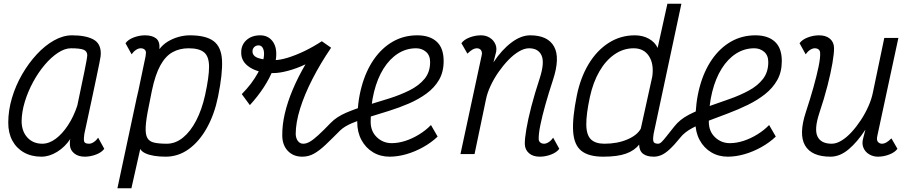

<svg xmlns="http://www.w3.org/2000/svg" viewBox="-20 -820 4840 1022"><path d="M502.5 -87 535 -28Q521.5 -9 491.5 2.5Q461.5 14 431 14Q396 14 374.5 -4Q353 -22 352 -49Q351.5 -58 352 -67.8Q352.5 -77.5 355 -81.5Q326 -37.5 284.2 -11.8Q242.5 14 200 14Q147 14 107 -8.8Q67 -31.5 45.2 -72.5Q23.5 -113.5 24 -168Q24 -232 43.5 -298Q63 -364 97.5 -423.8Q132 -483.5 175.5 -530.5Q219 -577.5 267.5 -604.8Q316 -632 363 -632Q436 -632 476.2 -610.5Q516.5 -589 516.5 -536Q517 -531.5 515.5 -520Q514 -508.5 508.8 -483.2Q503.5 -458 494 -411.5Q484.5 -365 468.5 -290.8Q452.5 -216.5 429 -107.5Q425 -82 427.5 -68.5Q430 -55 454 -55Q466 -55 479.2 -63.8Q492.5 -72.5 502.5 -87ZM205 -55Q241 -55 276.5 -81.2Q312 -107.5 342.2 -153.8Q372.5 -200 391.5 -258Q414.5 -367 429.2 -438.8Q444 -510.5 444.5 -526.5Q444 -548 424.5 -555.5Q405 -563 358 -563Q325 -563 288.8 -539.2Q252.5 -515.5 218 -474.8Q183.5 -434 156 -383.2Q128.5 -332.5 112 -278.2Q95.5 -224 95 -173Q96 -120 126.2 -87.5Q156.5 -55 205 -55Z M990 -632Q1076 -632 1117 -601.2Q1158 -570.5 1161.8 -499.2Q1165.5 -428 1140.5 -305Q1121.5 -211.5 1081.2 -139.2Q1041 -67 985 -26.5Q929 14 862 14Q829 14 801 9.5Q773 5 753.8 -4Q734.5 -13 726.5 -27L679.5 182H605L705 -286.5Q706 -292 707.5 -298.5Q709 -305 711 -313Q712 -317 713 -322.5Q714 -328 716 -334.5L755 -521Q755.5 -526 756 -530.8Q756.5 -535.5 757 -539.5Q756.5 -550.5 749 -556.8Q741.5 -563 729 -563Q717 -563 704 -554.5Q691 -546 680.5 -531L648 -590Q662 -609.5 692 -620.8Q722 -632 752 -632Q790 -632 811 -615.5Q832 -599 828.5 -558.5Q846.5 -582.5 873.2 -598.8Q900 -615 930.5 -623.5Q961 -632 990 -632ZM1071.5 -313Q1093 -411 1092.8 -465.2Q1092.5 -519.5 1066.5 -541.2Q1040.5 -563 984 -563Q936 -563 898.5 -542.2Q861 -521.5 833.5 -471.8Q806 -422 788 -335L771.5 -252Q757.5 -184.5 755.5 -144.8Q753.5 -105 764.2 -85.8Q775 -66.5 800.8 -60.8Q826.5 -55 868 -55Q914 -55 954 -87.5Q994 -120 1024.2 -178.2Q1054.5 -236.5 1071.5 -313Z M1740.5 -166Q1771.5 -198 1822 -219.8Q1872.5 -241.5 1932.2 -259.2Q1992 -277 2051.2 -295.8Q2110.5 -314.5 2160 -339.2Q2209.5 -364 2239.5 -400Q2269.5 -436 2269.5 -489.5Q2269.5 -525.5 2247.5 -544.2Q2225.5 -563 2195 -563Q2142.5 -563 2098.2 -534.8Q2054 -506.5 2021.5 -454.8Q1989 -403 1971 -331Q1953 -259 1953 -171.5Q1953 -121 1986 -89.5Q2019 -58 2065 -58Q2100 -58 2137.8 -70.2Q2175.5 -82.5 2211.2 -104.5Q2247 -126.5 2274 -154.5L2309.5 -93Q2276 -61 2232.5 -36.8Q2189 -12.5 2142.8 0.8Q2096.5 14 2054 14Q2004.5 14 1965.5 -9.5Q1926.5 -33 1904 -74.8Q1881.5 -116.5 1881.5 -170.5Q1881.5 -273.5 1904.5 -358Q1927.5 -442.5 1970 -503.8Q2012.5 -565 2071 -598.5Q2129.5 -632 2201 -632Q2267.5 -632 2304.5 -598.2Q2341.5 -564.5 2341.5 -495Q2341.5 -437 2317 -395Q2292.5 -353 2250.5 -322.2Q2208.5 -291.5 2157 -269.2Q2105.5 -247 2050.5 -229.8Q1995.5 -212.5 1944.5 -197Q1893.5 -181.5 1853 -164.2Q1812.5 -147 1790 -125Q1746 -80.5 1713.2 -49.5Q1680.5 -18.5 1651.5 -2.2Q1622.5 14 1589 14Q1540.5 14 1511.2 -17.8Q1482 -49.5 1482.5 -101Q1482 -155 1496.2 -216.2Q1510.5 -277.5 1538.5 -343.8Q1566.5 -410 1606 -477.5Q1559.5 -455.5 1513.5 -443.2Q1467.5 -431 1435 -431Q1357.5 -431 1310.5 -461Q1263.5 -491 1264 -539Q1263 -580 1291.2 -606Q1319.5 -632 1365 -632Q1404.5 -632 1428 -604Q1451.5 -576 1450.5 -530Q1451 -496 1433.8 -450.8Q1416.5 -405.5 1384.8 -356.5Q1353 -307.5 1310 -260.5L1267 -319Q1320.5 -373 1353 -432.2Q1385.5 -491.5 1385.5 -533.5Q1385.5 -553.5 1378 -566Q1370.5 -578.5 1356 -578.5Q1342.5 -578.5 1333.2 -569.5Q1324 -560.5 1324 -546.5Q1324 -521 1356 -510.5Q1388 -500 1440 -500Q1470 -500 1511.8 -512.8Q1553.5 -525.5 1600.8 -548.2Q1648 -571 1693 -600.5L1742.5 -566Q1686 -483 1643.5 -400.2Q1601 -317.5 1577.5 -242.2Q1554 -167 1554 -106Q1555 -83 1566 -69Q1577 -55 1594 -55Q1611 -55 1629.5 -65.8Q1648 -76.5 1674.5 -100.8Q1701 -125 1740.5 -166Z M2924.5 -87 2957 -28Q2943.5 -9 2913.5 2.5Q2883.5 14 2853 14Q2817 14 2795.8 -4.5Q2774.5 -23 2773.5 -53Q2773 -81.5 2781.8 -133Q2790.5 -184.5 2808.2 -253Q2826 -321.5 2852 -400.5Q2880 -486 2862.8 -524.5Q2845.5 -563 2796 -563Q2771 -563 2742.5 -546.2Q2714 -529.5 2686.2 -500.8Q2658.5 -472 2634 -437Q2609.5 -402 2591.8 -364.2Q2574 -326.5 2567 -292L2506 0H2431L2543 -521Q2543.5 -525 2544.8 -530Q2546 -535 2545 -539.5Q2544 -550.5 2536.8 -556.8Q2529.5 -563 2517 -563Q2508 -563 2496.2 -556.8Q2484.5 -550.5 2468 -534.5L2436 -590Q2450 -609.5 2480 -620.8Q2510 -632 2540 -632Q2566.5 -632 2587 -619.2Q2607.5 -606.5 2617.2 -584Q2627 -561.5 2618 -532.5L2606.5 -488Q2650 -554 2701.5 -593Q2753 -632 2802 -632Q2896 -632 2929.2 -572.2Q2962.5 -512.5 2923 -393Q2900 -323.5 2882.8 -262Q2865.5 -200.5 2856 -153Q2846.5 -105.5 2847.5 -79Q2848 -68 2856 -61.5Q2864 -55 2876 -55Q2888 -55 2901.2 -63.8Q2914.5 -72.5 2924.5 -87Z M3191 14Q3113.5 14 3074.5 -17.2Q3035.5 -48.5 3030.8 -120Q3026 -191.5 3050.5 -312Q3070 -407.5 3113.5 -479.5Q3157 -551.5 3220 -591.8Q3283 -632 3359 -632Q3402 -632 3434.5 -613.5Q3467 -595 3480.5 -565L3532.5 -800H3607L3459 -107Q3455 -83.5 3457.5 -69.2Q3460 -55 3483 -55Q3491.5 -55 3500.8 -63.5Q3510 -72 3525.8 -92Q3541.5 -112 3569.5 -147Q3598.5 -184 3646 -208.8Q3693.5 -233.5 3750 -253.2Q3806.5 -273 3862.8 -292.8Q3919 -312.5 3966 -338Q4013 -363.5 4041.2 -399.8Q4069.5 -436 4069.5 -489.5Q4069.5 -525.5 4047.5 -544.2Q4025.5 -563 3995 -563Q3942.5 -563 3898.2 -534.8Q3854 -506.5 3821.5 -454.8Q3789 -403 3771 -331Q3753 -259 3753 -171.5Q3753 -121 3786 -89.5Q3819 -58 3865 -58Q3900 -58 3937.8 -70.2Q3975.5 -82.5 4011.2 -104.5Q4047 -126.5 4074 -154.5L4109.5 -93Q4076 -61 4032.5 -36.8Q3989 -12.5 3942.8 0.8Q3896.5 14 3854 14Q3804.5 14 3765.5 -9.5Q3726.5 -33 3704 -74.8Q3681.5 -116.5 3681.5 -170.5Q3681.5 -273.5 3704.5 -358Q3727.5 -442.5 3770 -503.8Q3812.5 -565 3871 -598.5Q3929.5 -632 4001 -632Q4067.5 -632 4104.5 -598.2Q4141.5 -564.5 4141.5 -495Q4141.5 -437 4117.5 -394.2Q4093.5 -351.5 4052.8 -319.2Q4012 -287 3961.5 -262.2Q3911 -237.5 3857.2 -217.2Q3803.5 -197 3753.5 -178Q3703.5 -159 3663.5 -137.5Q3623.5 -116 3601.5 -88Q3569.5 -48.5 3545.2 -26Q3521 -3.5 3500.8 5.2Q3480.5 14 3460 14Q3423.5 14 3403.2 -1.2Q3383 -16.5 3382 -50.5Q3357.5 -18.5 3312 -2.2Q3266.5 14 3191 14ZM3197 -55Q3266.5 -55 3319.5 -77.8Q3372.5 -100.5 3391 -135.5L3452 -412.5Q3461.5 -480 3434.2 -521.5Q3407 -563 3353 -563Q3298 -563 3251 -530.5Q3204 -498 3170.5 -440Q3137 -382 3120 -304Q3100 -211 3100.8 -156.2Q3101.5 -101.5 3125.5 -78.2Q3149.5 -55 3197 -55Z M4268.5 -531 4236 -590Q4250 -609.5 4280 -620.8Q4310 -632 4340 -632Q4376.5 -632 4397.8 -613.8Q4419 -595.5 4419.5 -565Q4420 -537 4411.2 -485.2Q4402.5 -433.5 4385 -365Q4367.5 -296.5 4341 -217.5Q4313 -132 4331.5 -93.5Q4350 -55 4407 -55Q4432 -55 4459.5 -71.8Q4487 -88.5 4513.2 -117.2Q4539.5 -146 4562.5 -181Q4585.5 -216 4602.2 -253.8Q4619 -291.5 4626 -326L4687 -618H4762L4650 -97Q4649.5 -93 4648.5 -88Q4647.5 -83 4648 -78.5Q4649 -67.5 4656.8 -61.2Q4664.5 -55 4676 -55Q4685.5 -55 4697 -61.2Q4708.5 -67.5 4725 -83.5L4757 -28Q4743.5 -9 4713.5 2.5Q4683.5 14 4653 14Q4627.5 14 4606.2 1.2Q4585 -11.5 4575.8 -34Q4566.5 -56.5 4575 -85.5L4586.5 -130Q4543.5 -64 4497 -25Q4450.5 14 4401 14Q4300 14 4265.2 -45.8Q4230.5 -105.5 4270 -225Q4293 -294.5 4310.2 -356.2Q4327.5 -418 4337.2 -465.2Q4347 -512.5 4345.5 -539Q4345 -550.5 4337.2 -556.8Q4329.5 -563 4317 -563Q4305 -563 4292 -554.5Q4279 -546 4268.5 -531Z"/></svg>

Font: Victor Mono Thin
Style: Italic
Weight: 100
Italic angle: -12°
Monospace: yes
Designer: Rune Bjørnerås
Version: Version 1.561;gftools[0.9.30]